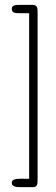

<svg xmlns="http://www.w3.org/2000/svg" viewBox="-20 -666 230 788"><path d="M28.3 85Q28.3 77.1 33.4 73.5Q38.6 69.8 47.9 68.6Q57.1 67.4 70.3 67.6Q83.5 67.9 99.6 67.9V-611.8H63.5Q57.1 -611.8 50.8 -612.1Q44.4 -612.3 39.6 -613.8Q34.7 -615.2 31.5 -618.9Q28.3 -622.6 28.3 -629.9Q28.3 -635.7 31.5 -639.2Q34.7 -642.6 39.6 -644Q44.4 -645.5 50.8 -645.8Q57.1 -646 63.5 -646H114.3Q121.6 -646 125.7 -643.3Q129.9 -640.6 131.8 -636Q133.8 -631.3 134 -625.2Q134.3 -619.1 134.3 -611.8V67.9Q134.3 75.2 134 81.3Q133.8 87.4 132.1 92Q130.4 96.7 126.5 99.4Q122.6 102.1 115.2 102.1H63.5Q57.1 102.1 50.8 101.6Q44.4 101.1 39.6 99.1Q34.7 97.2 31.5 94Q28.3 90.8 28.3 85Z"/></svg>

Font: Gruppo
Style: Regular
Weight: 400
Foundry: Vernon Adams
Version: Version 1.000